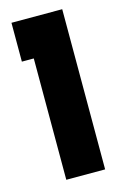

<svg xmlns="http://www.w3.org/2000/svg" viewBox="-84 -524 342 562"><g transform="rotate(-15 86.5 -242.5)"><path d="M163.6 -485.4V0H45.9V-367.7H9.8V-485.4Z"/></g></svg>

Font: Sangha Kali
Style: Regular
Weight: 400
Designer: Seslavinskaya Anna
Foundry: Popkern
Version: Version 2.000;PS 002.000;hotconv 1.0.88;makeotf.lib2.5.64775